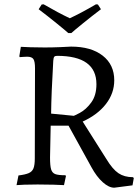

<svg xmlns="http://www.w3.org/2000/svg" viewBox="-20 -858 651 894"><path d="M285 -42 287 -38 278 4Q266 3 230 2Q194 1 155 1Q120 1 93 2Q66 3 57 4L66 -41Q98 -45 114 -52Q130 -59 136 -74.5Q142 -90 142 -120L143 -540Q143 -572 135.5 -583Q128 -594 106 -594Q96 -594 86 -593Q76 -592 72 -592L70 -596L77 -640Q89 -639 122 -638Q155 -637 188 -637Q222 -637 259.5 -638.5Q297 -640 311 -641Q404 -641 458 -599Q512 -557 512 -484Q512 -424 473.5 -374Q435 -324 365 -292L475 -118Q504 -70 531.5 -51.5Q559 -33 599 -33L603 -29L597 5L512 16Q487 16 458.5 -9.5Q430 -35 406 -79L299 -273H216L213 -124Q213 -86 218 -69.5Q223 -53 237 -47.5Q251 -42 285 -42ZM429 -466Q429 -598 246 -598Q236 -598 232.5 -593.5Q229 -589 228 -575Q219 -422 218 -329L321 -319Q321 -316 351 -332Q381 -348 405 -381Q429 -414 429 -466ZM312 -704H298Q286 -715 243.5 -749.5Q201 -784 160 -815L174 -837L183 -838Q250 -799 305 -773Q357 -797 427 -838L436 -837L450 -815Q409 -784 366.5 -749.5Q324 -715 312 -704Z"/></svg>

Font: Sahitya
Style: Regular
Weight: 400
Designer: Juan Pablo del Peral
Foundry: Juan Pablo del Peral (http://www.huertatipografica.com)
Version: Version 1.001;PS 001.000;hotconv 1.0.70;makeotf.lib2.5.58329